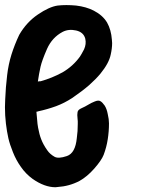

<svg xmlns="http://www.w3.org/2000/svg" viewBox="-20 -749 601 775"><path d="M133.8 -233.4Q138.7 -206.1 146.5 -186.5Q154.3 -166 169.9 -143.6Q175.8 -134.8 183.6 -127.9Q191.4 -121.1 200.2 -116.2Q215.8 -107.4 250 -119.1Q284.2 -130.9 290 -191.4Q291 -204.1 293 -219.7Q293.9 -236.3 293.9 -249Q293.9 -254.9 293.9 -259.8Q293.9 -265.6 293 -270.5Q291 -286.1 293 -295.9Q293.9 -305.7 309.6 -312.5Q323.2 -318.4 335.9 -326.2Q348.6 -334 361.3 -338.9Q377 -345.7 384.8 -340.8Q392.6 -336.9 402.3 -323.2Q411.1 -309.6 415 -288.1Q419.9 -267.6 419.9 -251Q419.9 -218.8 415 -187.5Q410.2 -155.3 398.4 -124Q389.6 -101.6 360.4 -68.4Q332 -36.1 300.8 -18.6Q259.8 2.9 211.9 5.9Q208 6.8 204.1 6.8Q160.2 6.8 112.3 -26.4Q84 -46.9 64.5 -75.2Q44.9 -102.5 32.2 -134.8Q19.5 -166 13.7 -191.4Q7.8 -217.8 3.9 -250Q0 -283.2 0 -316.4Q0 -332 1 -347.7Q2.9 -396.5 8.8 -445.3Q13.7 -488.3 26.4 -529.3Q39.1 -569.3 57.6 -608.4Q86.9 -659.2 132.8 -690.4Q178.7 -721.7 212.9 -726.6Q229.5 -728.5 248 -728.5Q266.6 -728.5 287.1 -726.6Q328.1 -721.7 358.4 -706.1Q394.5 -687.5 412.1 -658.2Q428.7 -628.9 431.6 -588.9Q432.6 -582 432.6 -575.2Q432.6 -553.7 426.8 -528.3Q419.9 -494.1 385.7 -452.1Q367.2 -429.7 339.8 -405.3Q311.5 -380.9 271.5 -353.5Q240.2 -333 206.1 -320.3Q170.9 -307.6 134.8 -299.8Q131.8 -298.8 131.8 -298.8Q131.8 -298.8 127 -297.9Q127 -297.9 127 -297.9Q128.9 -281.2 129.9 -265.6Q130.9 -249 133.8 -233.4ZM143.6 -420.9Q189.5 -433.6 232.4 -457Q274.4 -481.4 302.7 -520.5Q308.6 -529.3 319.3 -549.8Q329.1 -571.3 324.2 -592.8Q317.4 -619.1 287.1 -626Q256.8 -632.8 232.4 -620.1Q190.4 -597.7 169.9 -551.8Q149.4 -504.9 143.6 -479.5Q140.6 -464.8 137.7 -450.2Q135.7 -435.5 132.8 -419.9Q132.8 -419.9 132.8 -419.9Q136.7 -420.9 138.7 -420.9Q141.6 -420.9 143.6 -420.9Z"/></svg>

Font: KARPATY Font
Style: Regular
Weight: 400
Designer: Inna Sieryk
Version: Version 1.1